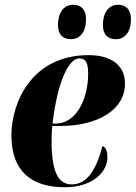

<svg xmlns="http://www.w3.org/2000/svg" viewBox="-20 -778 571 808"><path d="M468 -613C498 -613 531 -634 531 -698C531 -739 509 -758 477 -758C437 -758 413 -724 413 -673C413 -632 434 -613 468 -613ZM279 -613C309 -613 342 -634 342 -698C342 -739 320 -758 288 -758C248 -758 224 -724 224 -673C224 -632 245 -613 279 -613ZM252 10C375 10 432 -58 432 -115C432 -147 423 -159 411 -163C386 -68 349 -2 282 -2C229 -2 197 -46 197 -186C197 -195 198 -236 200 -248H235C392 -248 506 -316 506 -426C506 -501 451 -546 353 -546C114 -546 28 -347 28 -208C28 -56 114 10 252 10ZM214 -258H201C222 -436 270 -532 313 -532C341 -532 351 -515 351 -467C351 -370 306 -258 214 -258Z"/></svg>

Font: Noto Serif Display Condensed Black
Style: Italic
Weight: 900
Width: 3
Italic angle: -12°
Designer: Monotype Design Team
Foundry: Monotype Imaging Inc.
Version: Version 2.009